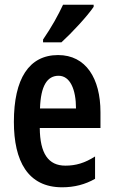

<svg xmlns="http://www.w3.org/2000/svg" viewBox="-20 -786 482 816"><path d="M378 -757V-766H248C227 -721 200 -672 163 -618V-606H241C285 -646 351 -717 378 -757ZM227 -552C103 -552 39 -451 39 -268C39 -102 98 10 244 10C296 10 342 -2 384 -26V-121C340 -93 302 -82 258 -82C185 -82 150 -134 149 -242H407V-309C407 -453 345 -552 227 -552ZM229 -464C278 -464 303 -406 303 -325H150C153 -422 181 -464 229 -464Z"/></svg>

Font: Noto Sans Armenian ExtraCondensed SemiBold
Style: Regular
Weight: 600
Width: 2
Designer: Monotype Design Team
Foundry: Monotype Imaging Inc.
Version: Version 2.008